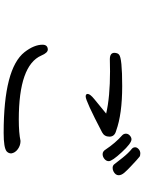

<svg xmlns="http://www.w3.org/2000/svg" viewBox="110 -899 780 1040"><g transform="rotate(90 500.0 -379.0)"><path d="M700.2 -8.8Q351.1 -8.8 262.2 -122.1Q222.2 -173.8 222.2 -219.2Q222.2 -247.1 248 -248Q266.1 -248 280.8 -212.9Q334 -90.8 627 -90.8Q700.2 -90.8 743.2 -100.1Q768.1 -100.1 788.1 -85.4Q808.1 -70.8 811 -49.8Q811 -35.2 799.8 -24.9Q779.8 -8.8 700.2 -8.8ZM502.9 -453.1Q488.8 -453.1 488.8 -463.9Q488.8 -477.1 517.1 -500Q584 -554.2 595.2 -564Q505.9 -585 366.2 -585Q318.8 -585 300.8 -584Q266.1 -584 266.1 -608.9Q267.1 -627 275.9 -633.8Q293.9 -650.9 446.8 -650.9Q598.1 -650.9 688 -618.2Q720.2 -609.9 720.2 -582Q720.2 -554.2 696.8 -542Q526.9 -453.1 502.9 -453.1ZM814.9 -544.9Q799.8 -544.9 790 -561Q754.9 -613.8 712.9 -650.9Q704.1 -659.2 704.1 -671.1Q704.1 -683.1 714.1 -692.1Q724.1 -701.2 734.9 -701.2Q755.9 -701.2 804.4 -648.7Q853 -596.2 853 -578.1Q853 -564.9 841.1 -554.9Q829.1 -544.9 814.9 -544.9ZM889.2 -599.1Q876 -599.1 868.4 -609.6Q860.8 -620.1 834.5 -653.1Q808.1 -686 786.1 -703.1Q777.8 -710 777.8 -721.2Q777.8 -731 787.8 -740Q797.9 -749 811 -749Q823.2 -749 829.1 -744.6Q835 -740.2 849.4 -727.1Q863.8 -713.9 881.8 -697Q899.9 -680.2 914.6 -663.6Q929.2 -647 929.2 -631.8Q929.2 -613.8 907.2 -603Q898.9 -599.1 889.2 -599.1Z"/></g></svg>

Font: LXGW WenKai Mono GB Screen
Style: Regular
Weight: 400
Monospace: yes
Designer: LXGW / Fontworks Inc.
Foundry: LXGW / Fontworks Inc.
Version: Version 1.510;January 18,2025